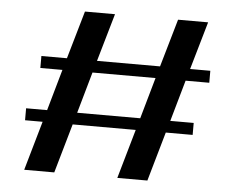

<svg xmlns="http://www.w3.org/2000/svg" viewBox="-47 -665 877 719"><g transform="rotate(5 391.5 -305.0)"><path d="M244 -610 192 -430H96V-385H179L135 -230H56V-185H122L69 0H182L235 -185H472L419 0H532L585 -185H686V-230H598L642 -385H731V-430H655L707 -610H594L542 -430H305L357 -610ZM248 -230 292 -385H529L485 -230Z"/></g></svg>

Font: Sprat Extended Black
Style: Regular
Weight: 900
Width: 9
Designer: Ethan Nakache
Foundry: Collletttivo
Version: Version 2.000;Glyphs 3.2 (3217)